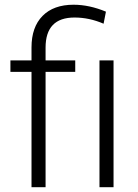

<svg xmlns="http://www.w3.org/2000/svg" viewBox="-20 -780 577 800"><path d="M111.3 0V-480.5H23.4V-528.3H111.3V-582.5Q111.3 -667 157.2 -713.6Q203.1 -760.3 286.6 -760.3Q352.1 -760.3 421.4 -731.4L411.6 -681.2Q352.1 -707 290.5 -707Q169.9 -707 169.9 -581.5V-528.3H293.5V-480.5H169.9V0ZM453.1 0H394.5V-528.3H453.1Z"/></svg>

Font: SteelSelectRoboto
Style: Regular
Weight: 300
Designer: Google
Version: Version 2.137; 2017